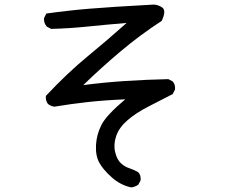

<svg xmlns="http://www.w3.org/2000/svg" viewBox="-20 -737 1040 837"><path d="M552 80Q505 70 467 36Q429 2 412.5 -28.5Q396 -59 398.5 -105Q401 -151 422.5 -193Q444 -235 526 -304Q433 -300 361.5 -292Q290 -284 217 -272Q201 -274 189 -284Q178 -298 180 -319Q274 -419 361 -490.5Q448 -562 532 -637Q437 -629 359.5 -621Q282 -613 203 -611L184 -621Q170 -637 172 -658L182 -678Q274 -691 369 -699Q464 -707 649 -717Q669 -717 687.5 -704Q706 -691 685 -646Q591 -585 505 -512.5Q419 -440 343 -366Q435 -378 527.5 -384Q620 -390 714 -392L733 -382Q745 -368 743 -347L733 -327Q681 -300 627 -272.5Q573 -245 536 -213Q499 -181 486.5 -144Q474 -107 482 -74Q490 -41 507 -25.5Q524 -10 543 -4Q562 2 583 14Q595 27 593 49L583 68Q569 78 552 80Z"/></svg>

Font: Kosefont JP
Style: Regular
Weight: 400
Designer: Nozomi Seto 瀬戸のぞみ
Version: Version 3.00;June 19, 2020